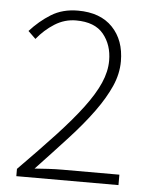

<svg xmlns="http://www.w3.org/2000/svg" viewBox="-49 -692 577 734"><g transform="rotate(5 239.5 -325.5)"><path d="M41 0V-28Q120 -108 179 -171.5Q238 -235 277.5 -287.5Q317 -340 336.5 -384.5Q356 -429 356 -471Q356 -531 322.5 -572Q289 -613 217 -613Q173 -613 135 -589Q97 -565 68 -529L39 -557Q75 -597 118.5 -624Q162 -651 221 -651Q307 -651 354 -602Q401 -553 401 -472Q401 -424 380 -376.5Q359 -329 321 -276.5Q283 -224 228.5 -164.5Q174 -105 108 -35Q134 -37 161.5 -38.5Q189 -40 215 -40H433V0Z"/></g></svg>

Font: TypoPRO Source Sans Pro
Style: Regular
Weight: 300
Designer: Paul D. Hunt
Foundry: Adobe Systems Incorporated
Version: Version 2.020;PS 2.000;hotconv 1.0.86;makeotf.lib2.5.63406